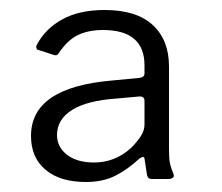

<svg xmlns="http://www.w3.org/2000/svg" viewBox="-20 -769 443 384"><path d="M189 -749Q253 -749 285.5 -719Q318 -689 318 -636V-472Q318 -458 319 -448Q320 -438 327 -421Q329 -416 325.5 -413.5Q322 -411 317 -411H284Q279 -411 277 -413Q275 -415 274 -419L269 -452Q268 -458 259 -452Q234 -429 209.5 -417Q185 -405 152 -405Q100 -405 71 -429.5Q42 -454 42 -497Q42 -546 82.5 -573.5Q123 -601 204 -608L257 -613Q269 -614 269 -622V-638Q269 -709 186 -709Q157 -709 136 -699Q115 -689 97 -662Q94 -657 88 -659L54 -670Q53 -672 52.5 -674.5Q52 -677 54 -680Q71 -712 105 -730.5Q139 -749 189 -749ZM94 -499Q94 -475 114 -459.5Q134 -444 168 -444Q210 -444 242 -473Q254 -485 261.5 -496.5Q269 -508 269 -520V-567Q269 -577 258 -576L214 -572Q154 -568 124 -549Q94 -530 94 -499Z"/></svg>

Font: Libre Franklin Light
Style: Regular
Weight: 300
Designer: Pablo Impallari, Rodrigo Fuenzalida, Nhung Nguyen
Foundry: Impallari Type
Version: Version 3.000